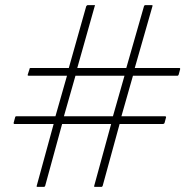

<svg xmlns="http://www.w3.org/2000/svg" viewBox="-20 -728 722 748"><path d="M189 -245H36Q34 -245 33.5 -246.5Q33 -248 33 -249L39 -271Q39 -273 40.5 -274Q42 -275 43 -275H196L241 -433H91Q90 -433 88.5 -434Q87 -435 88 -437L95 -459Q95 -461 96 -462Q97 -463 98 -463H248L316 -704Q318 -706 319 -707Q320 -708 321 -708H347Q349 -708 350 -707Q351 -706 349 -704L281 -463H472L541 -704Q542 -706 543 -707Q544 -708 545 -708H571Q573 -708 574 -707Q575 -706 574 -704L505 -463H679Q681 -463 681.5 -462Q682 -461 682 -459L676 -437Q675 -435 674 -434Q673 -433 671 -433H498L453 -275H623Q625 -275 626 -274Q627 -273 627 -271L621 -249Q621 -248 619 -246.5Q617 -245 616 -245H446L380 -4Q379 -2 378 -1Q377 0 375 0H349Q348 0 347 -1Q346 -2 347 -4L413 -245H222L156 -4Q155 -2 154 -1Q153 0 151 0H125Q124 0 123 -1Q122 -2 123 -4ZM229 -275H420L465 -433H274Z"/></svg>

Font: Glory Thin Thin
Style: Italic
Weight: 250
Italic angle: -12°
Version: Version 1.011